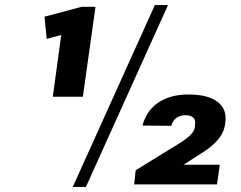

<svg xmlns="http://www.w3.org/2000/svg" viewBox="-20 -730 952 760"><path d="M308 -347H189L227 -626L260 -602L165 -576L156 -664L303 -703H358ZM593 -710H645L320 10H268ZM517 -56 702 -170Q720 -183 730.5 -192.5Q741 -202 746 -211Q751 -220 752 -231V-237Q755 -255 745 -264.5Q735 -274 714 -274Q693 -274 678.5 -263.5Q664 -253 658 -232L544 -233Q560 -293 607.5 -324.5Q655 -356 726 -356Q803 -356 841 -327Q879 -298 872 -246L871 -239Q868 -215 856 -195.5Q844 -176 824 -158Q804 -140 777 -123L613 -18L630 -78H850L839 0H511Z"/></svg>

Font: Pathway Extreme 28pt
Style: Bold Italic
Weight: 700
Italic angle: -8°
Designer: Eduardo Rodriguez Tunni
Foundry: Eduardo Rodriguez Tunni
Version: Version 1.001;gftools[0.9.26]